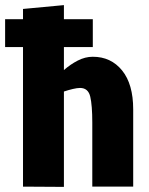

<svg xmlns="http://www.w3.org/2000/svg" viewBox="-48 -730 583 751"><path d="M202 1 42 0V-546H-28V-655H42V-695L202 -710V-655H315V-546H202V-456Q227 -478 256 -493Q285 -508 315 -508Q386 -508 429.5 -454.5Q473 -401 473 -302V0H313V-250Q313 -318 305 -352Q297 -386 265 -386Q254 -386 237 -382Q220 -378 202 -372Z"/></svg>

Font: Epunda Sans ExtraBold
Style: Regular
Weight: 800
Designer: Simon Atzbach
Foundry: typofactur
Version: Version 2.204; ttfautohint (v1.8.4.7-5d5b)